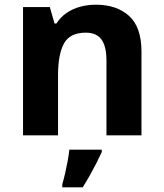

<svg xmlns="http://www.w3.org/2000/svg" viewBox="-20 -642 697 817"><path d="M388 -622Q476 -622 529 -574.5Q582 -527 582 -422V-66H433V-385Q433 -444 412 -473.5Q391 -503 345 -503Q277 -503 252 -456.5Q227 -410 227 -323V-66H78V-612H192L212 -542H220Q238 -570 264 -587.5Q290 -605 322 -613.5Q354 -622 388 -622ZM413 5Q403 27 390.5 51.5Q378 76 363.5 102Q349 128 332 155H245V142Q251 122 257 96Q263 70 268 43Q273 16 275 -5H413Z"/></svg>

Font: Noto Sans Malayalam UI
Style: Regular
Weight: 400
Designer: Jelle Bosma - Monotype Design Team
Foundry: Monotype Imaging Inc.
Version: Version 2.104